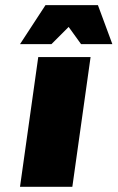

<svg xmlns="http://www.w3.org/2000/svg" viewBox="-20 -720 453 740"><path d="M258.8 0H57.1L127.4 -500H329.1ZM413.1 -549.8H292.5L244.6 -616.2L178.2 -549.8H57.1L155.3 -700.2H357.4Z"/></svg>

Font: Fivo Sans Black
Style: Regular
Weight: 900
Designer: Alexander Slobzheninov
Foundry: Alexander Slobzheninov
Version: 1.0